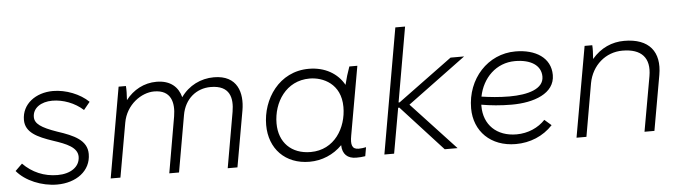

<svg xmlns="http://www.w3.org/2000/svg" viewBox="-46 -906 3899 1100"><g transform="rotate(-5 1903.5 -356.0)"><path d="M244 8C353 8 439 -53 439 -151C439 -230 365 -263 270 -294C178 -326 144 -351 144 -389C144 -441 193 -473 257 -473C319 -473 386 -448 434 -404L470 -448C421 -496 340 -528 266 -528C167 -528 86 -469 86 -377C86 -305 153 -274 242 -244C318 -219 380 -194 380 -140C379 -81 325 -46 251 -46C173 -46 105 -76 53 -129L13 -90C62 -31 155 8 244 8Z M552 0H608L663 -311C681 -414 770 -475 843 -475C941 -475 958 -401 945 -323L889 0H945L1002 -325C1018 -418 1086 -472 1168 -472C1280 -472 1294 -397 1281 -320L1225 0H1281L1338 -323C1355 -421 1328 -526 1191 -526C1116 -526 1046 -492 1001 -428C986 -486 943 -529 861 -529C790 -529 727 -495 684 -439C686 -472 687 -500 685 -520H643Z M1964 4C1983 4 1998 3 2016 0L2025 -51C2010 -48 1997 -46 1982 -46C1943 -46 1937 -74 1946 -124L2016 -520H1970C1958 -487 1947 -451 1939 -417C1902 -484 1830 -527 1737 -527C1566 -527 1466 -376 1466 -227C1466 -91 1556 4 1696 4C1767 4 1834 -24 1884 -75C1885 -23 1914 4 1964 4ZM1737 -471C1813 -471 1916 -426 1916 -292C1916 -172 1844 -51 1707 -51C1596 -51 1526 -122 1526 -231C1526 -352 1601 -471 1737 -471Z M2182 0 2228 -260H2235L2473 0H2547L2294 -272L2630 -520H2552L2239 -290H2233L2308 -720H2252L2126 0Z M2882 6C2964 6 3040 -25 3095 -84L3056 -118C3017 -76 2957 -49 2891 -49C2776 -49 2704 -121 2704 -227V-236C2755 -227 2815 -221 2878 -221C3005 -221 3127 -263 3127 -370C3127 -469 3041 -523 2925 -523C2766 -523 2644 -390 2644 -220C2644 -88 2738 6 2882 6ZM2709 -282C2730 -388 2809 -468 2918 -468C3008 -468 3067 -431 3067 -366C3067 -295 2976 -269 2869 -269C2811 -269 2756 -275 2709 -282Z M3231 0H3288L3341 -304C3360 -406 3440 -474 3536 -474C3646 -474 3696 -419 3678 -315L3622 0H3679L3735 -317C3758 -448 3695 -529 3551 -529C3481 -529 3416 -501 3365 -441C3367 -472 3369 -500 3367 -520H3323Z"/></g></svg>

Font: Fixel Display Light
Style: Italic
Weight: 300
Italic angle: -10°
Designer: AlfaBravo + MacPaw
Foundry: Kyrylo Tkachov, Marchela Mozhyna, Serhii Makarenko, Maria Weinstein, Zakhar Kryvoshyya
Version: Version 1.210;Glyphs 3.2 (3217)